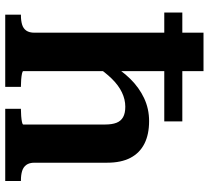

<svg xmlns="http://www.w3.org/2000/svg" viewBox="-52 -746 798 734"><g transform="rotate(90 347.0 -379.0)"><path d="M672 0H396V-60H399Q410 -60 423.5 -61Q437 -62 446.5 -64Q456 -66 456 -69V-382Q456 -408 449.5 -425Q443 -442 428 -450.5Q413 -459 388 -459Q360 -459 333 -446Q306 -433 281 -407.5Q256 -382 230 -343L220 -395Q248 -444 281.5 -478Q315 -512 355.5 -531Q396 -550 443 -550Q494 -550 529.5 -532Q565 -514 583.5 -478.5Q602 -443 602 -390V-112Q602 -92 610.5 -80.5Q619 -69 634 -64.5Q649 -60 669 -60H672ZM105 -758H252V-69Q252 -66 261.5 -64Q271 -62 284 -61Q297 -60 308 -60H312V0H36V-60H39Q59 -60 74 -64.5Q89 -69 97 -80.5Q105 -92 105 -112ZM444 -677V-608H28V-677Z"/></g></svg>

Font: Roboto Serif SemiBold
Style: Regular
Weight: 600
Designer: Greg Gazdowicz
Foundry: Commercial Type
Version: Version 1.008